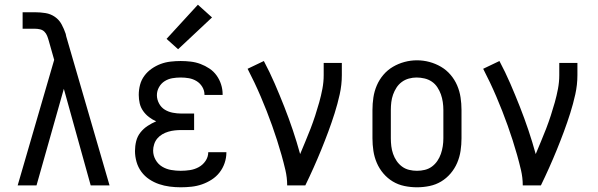

<svg xmlns="http://www.w3.org/2000/svg" viewBox="-20 -787 2540 815"><path d="M55 0 210 -533 187 -614Q184 -625 180 -635Q176 -645 168.5 -652.5Q161 -660 150 -662.5Q139 -665 129 -665H76V-735H129Q151 -735 173 -731.5Q195 -728 213 -715.5Q231 -703 241.5 -683.5Q252 -664 259 -643Q259 -640 260 -638Q261 -636 261 -633L445 0H365L251 -410L135 0Z M747 8Q724 8 700.5 5Q677 2 655 -5.5Q633 -13 613.5 -26Q594 -39 580 -58Q566 -77 559.5 -100Q553 -123 553 -146Q553 -167 558 -187.5Q563 -208 576 -224.5Q589 -241 606.5 -252.5Q624 -264 643 -272Q627 -279 612.5 -290Q598 -301 587.5 -316Q577 -331 573 -348.5Q569 -366 569 -384Q569 -406 574.5 -427Q580 -448 593 -465.5Q606 -483 624 -495.5Q642 -508 662 -515.5Q682 -523 704 -525.5Q726 -528 747 -528Q768 -528 789.5 -525.5Q811 -523 831 -515.5Q851 -508 869 -496Q887 -484 899.5 -466.5Q912 -449 918.5 -428.5Q925 -408 925 -387Q925 -386 925 -385Q925 -384 925 -384H848Q848 -384 848 -384.5Q848 -385 848 -385Q848 -403 838.5 -418.5Q829 -434 814 -443Q799 -452 782 -455Q765 -458 747 -458Q729 -458 711.5 -455Q694 -452 679 -442.5Q664 -433 655 -417Q646 -401 646 -383Q646 -365 655 -348Q664 -331 679.5 -321.5Q695 -312 713.5 -308.5Q732 -305 750 -305H804V-235H750Q736 -235 722 -233.5Q708 -232 694.5 -228Q681 -224 669 -217Q657 -210 648 -199.5Q639 -189 634.5 -175Q630 -161 630 -148Q630 -127 640.5 -108.5Q651 -90 668.5 -79.5Q686 -69 706.5 -65.5Q727 -62 747 -62Q767 -62 786.5 -65Q806 -68 823.5 -77.5Q841 -87 852.5 -104Q864 -121 864 -141Q864 -141 864 -141Q864 -141 864 -141H941Q941 -141 941 -140.5Q941 -140 941 -140Q941 -117 933.5 -95Q926 -73 912 -55Q898 -37 878.5 -24.5Q859 -12 837.5 -4.5Q816 3 793 5.5Q770 8 747 8ZM736 -578 687 -622 820 -767 880 -713Z M1199 0Q1199 -33 1191.5 -65Q1184 -97 1175 -129Q1166 -161 1156 -192Q1146 -223 1135 -254Q1124 -285 1112 -315.5Q1100 -346 1087 -376.5Q1074 -407 1060 -436.5Q1046 -466 1031 -495L1100 -528Q1125 -481 1146 -432.5Q1167 -384 1186.5 -334.5Q1206 -285 1223 -234.5Q1240 -184 1254 -133Q1265 -160 1276.5 -187Q1288 -214 1298.5 -241.5Q1309 -269 1318 -296.5Q1327 -324 1335 -352.5Q1343 -381 1348.5 -410Q1354 -439 1354 -468V-520H1431V-468Q1431 -427 1422 -386.5Q1413 -346 1400.5 -306.5Q1388 -267 1373.5 -228Q1359 -189 1343.5 -151Q1328 -113 1311 -75Q1294 -37 1276 0Z M1750 8Q1723 8 1696.5 2.5Q1670 -3 1647.5 -16.5Q1625 -30 1607.5 -50.5Q1590 -71 1579.5 -95.5Q1569 -120 1565 -146.5Q1561 -173 1561 -200V-320Q1561 -347 1565 -373.5Q1569 -400 1579.5 -424.5Q1590 -449 1607.5 -469.5Q1625 -490 1648 -503.5Q1671 -517 1697 -524Q1723 -531 1750 -531Q1777 -531 1803 -524Q1829 -517 1852 -503.5Q1875 -490 1892.5 -469.5Q1910 -449 1920.5 -424.5Q1931 -400 1935 -373.5Q1939 -347 1939 -320V-200Q1939 -173 1935 -146.5Q1931 -120 1920.5 -95.5Q1910 -71 1892.5 -50.5Q1875 -30 1852.5 -16.5Q1830 -3 1803.5 2.5Q1777 8 1750 8ZM1750 -62Q1767 -62 1783.5 -66Q1800 -70 1813.5 -80Q1827 -90 1836.5 -104Q1846 -118 1851.5 -134Q1857 -150 1859.5 -166.5Q1862 -183 1862 -200V-320Q1862 -337 1859.5 -354Q1857 -371 1851.5 -386.5Q1846 -402 1836.5 -416.5Q1827 -431 1813 -440.5Q1799 -450 1782 -454Q1765 -458 1748 -458Q1732 -458 1715.5 -453.5Q1699 -449 1685.5 -439Q1672 -429 1663 -415Q1654 -401 1648.5 -385.5Q1643 -370 1641 -353.5Q1639 -337 1639 -320V-200Q1639 -183 1641 -166.5Q1643 -150 1648.5 -134Q1654 -118 1663.5 -104Q1673 -90 1686.5 -80Q1700 -70 1716.5 -66Q1733 -62 1750 -62Z M2199 0Q2199 -33 2191.5 -65Q2184 -97 2175 -129Q2166 -161 2156 -192Q2146 -223 2135 -254Q2124 -285 2112 -315.5Q2100 -346 2087 -376.5Q2074 -407 2060 -436.5Q2046 -466 2031 -495L2100 -528Q2125 -481 2146 -432.5Q2167 -384 2186.5 -334.5Q2206 -285 2223 -234.5Q2240 -184 2254 -133Q2265 -160 2276.5 -187Q2288 -214 2298.5 -241.5Q2309 -269 2318 -296.5Q2327 -324 2335 -352.5Q2343 -381 2348.5 -410Q2354 -439 2354 -468V-520H2431V-468Q2431 -427 2422 -386.5Q2413 -346 2400.5 -306.5Q2388 -267 2373.5 -228Q2359 -189 2343.5 -151Q2328 -113 2311 -75Q2294 -37 2276 0Z"/></svg>

Font: Iosevka Slab
Style: Regular
Weight: 400
Monospace: yes
Designer: Belleve Invis
Foundry: Belleve Invis
Version: Version 11.2.4; ttfautohint (v1.8.3)